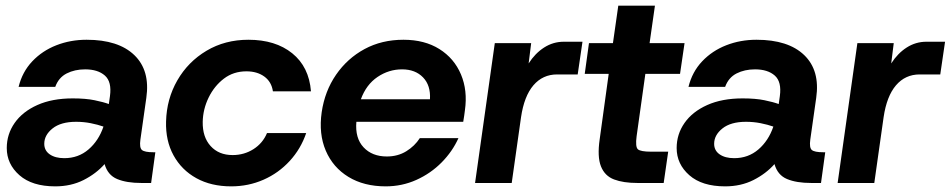

<svg xmlns="http://www.w3.org/2000/svg" viewBox="-20 -649 3372 681"><path d="M176 12Q94 12 49 -27.5Q4 -67 4 -124Q4 -173 32 -213Q60 -253 112.5 -276.5Q165 -300 238 -300Q284 -300 315.5 -293.5Q347 -287 366 -280L370 -308Q377 -359 352 -381Q327 -403 282 -403Q245 -403 216.5 -388.5Q188 -374 176 -341H46Q59 -394 94.5 -431.5Q130 -469 180 -488.5Q230 -508 287 -508Q400 -508 456.5 -453.5Q513 -399 499 -302L478 -154Q474 -125 483.5 -117Q493 -109 524 -109H531L516 0H481Q429 0 395.5 -14Q362 -28 351 -67Q321 -33 276.5 -10.5Q232 12 176 12ZM137 -139Q137 -115 156.5 -101.5Q176 -88 208 -88Q258 -88 294 -119Q330 -150 347 -200Q327 -207 302 -212Q277 -217 250 -217Q196 -217 166.5 -193.5Q137 -170 137 -139Z M800 12Q729 12 676.5 -17Q624 -46 595.5 -98Q567 -150 569 -218Q571 -298 609 -364Q647 -430 712.5 -469Q778 -508 861 -508Q957 -508 1016.5 -460Q1076 -412 1083 -325H948Q943 -359 917.5 -377.5Q892 -396 854 -396Q808 -396 774 -370Q740 -344 720 -303Q700 -262 699 -217Q698 -163 727 -131Q756 -99 805 -99Q846 -99 879 -120Q912 -141 927 -177H1066Q1047 -121 1007.5 -78Q968 -35 914.5 -11.5Q861 12 800 12Z M1348 12Q1271 12 1216 -21.5Q1161 -55 1135.5 -114.5Q1110 -174 1121 -251Q1132 -326 1172 -384Q1212 -442 1273 -475Q1334 -508 1411 -508Q1486 -508 1538.5 -475Q1591 -442 1615 -385Q1639 -328 1629 -258Q1628 -250 1626.5 -239Q1625 -228 1623 -217H1244Q1239 -159 1269.5 -126.5Q1300 -94 1352 -94Q1391 -94 1421 -112.5Q1451 -131 1469 -159H1606Q1585 -112 1546.5 -73Q1508 -34 1457 -11Q1406 12 1348 12ZM1406 -403Q1359 -403 1319 -376Q1279 -349 1260 -297H1505Q1508 -346 1480.5 -374.5Q1453 -403 1406 -403Z M1665 0 1735 -496H1864L1855 -424Q1878 -460 1910 -480.5Q1942 -501 1980 -501H2046L2029 -385H1956Q1905 -385 1872 -346.5Q1839 -308 1828 -233L1795 0Z M2241 0Q2191 0 2158 -12.5Q2125 -25 2111.5 -59Q2098 -93 2107 -155L2139 -387H2054L2069 -496H2154L2173 -629H2303L2284 -496H2408L2392 -387H2269L2238 -166Q2233 -128 2242.5 -119.5Q2252 -111 2290 -111H2350L2334 0Z M2552 12Q2470 12 2425 -27.5Q2380 -67 2380 -124Q2380 -173 2408 -213Q2436 -253 2488.5 -276.5Q2541 -300 2614 -300Q2660 -300 2691.5 -293.5Q2723 -287 2742 -280L2746 -308Q2753 -359 2728 -381Q2703 -403 2658 -403Q2621 -403 2592.5 -388.5Q2564 -374 2552 -341H2422Q2435 -394 2470.5 -431.5Q2506 -469 2556 -488.5Q2606 -508 2663 -508Q2776 -508 2832.5 -453.5Q2889 -399 2875 -302L2854 -154Q2850 -125 2859.5 -117Q2869 -109 2900 -109H2907L2892 0H2857Q2805 0 2771.5 -14Q2738 -28 2727 -67Q2697 -33 2652.5 -10.5Q2608 12 2552 12ZM2513 -139Q2513 -115 2532.5 -101.5Q2552 -88 2584 -88Q2634 -88 2670 -119Q2706 -150 2723 -200Q2703 -207 2678 -212Q2653 -217 2626 -217Q2572 -217 2542.5 -193.5Q2513 -170 2513 -139Z M2951 0 3021 -496H3150L3141 -424Q3164 -460 3196 -480.5Q3228 -501 3266 -501H3332L3315 -385H3242Q3191 -385 3158 -346.5Q3125 -308 3114 -233L3081 0Z"/></svg>

Font: Host Grotesk
Style: Bold Italic
Weight: 700
Italic angle: -8°
Designer: Doğukan Karapınar
Foundry: Element Type
Version: Version 1.003; ttfautohint (v1.8.4.7-5d5b)